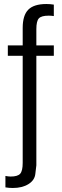

<svg xmlns="http://www.w3.org/2000/svg" viewBox="-20 -745 308 956"><path d="M7 188V131Q21 134 33 134Q68 134 80.5 120Q93 106 93 66V-467H19V-519H93V-606Q93 -669 121 -697Q149 -725 211 -725Q230 -725 248 -722V-665Q235 -667 222 -667Q186 -667 173.5 -653.5Q161 -640 161 -600V-519H248V-467H161V78Q161 80 156 120Q153 152 122 171.5Q91 191 44 191Q25 191 7 188Z"/></svg>

Font: Almarai Light
Style: Regular
Weight: 300
Designer: Boutros International 2019
Foundry: Created by Boutros International 2019
Version: Version 1.10